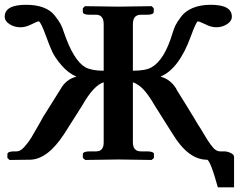

<svg xmlns="http://www.w3.org/2000/svg" viewBox="-37 -673 1006 809"><path d="M2.9 1 -5.9 -7.8V-22.9Q-5.9 -35.2 22.9 -35.2H34.2Q48.3 -35.2 65.2 -53.5Q82 -71.8 94.5 -92.3Q106.9 -112.8 128.9 -151.9Q130.9 -155.8 137 -166.3Q143.1 -176.8 144 -179.2L217.8 -296.9Q240.7 -338.9 285.2 -350.1Q250 -365.2 221.9 -398.2Q193.8 -431.2 182.4 -456.5Q170.9 -481.9 157.2 -520Q134.3 -583 126 -583Q120.1 -583 96.2 -570.8Q70.3 -557.6 48.8 -558.1Q23.9 -558.1 3.4 -571Q-17.1 -584 -17.1 -603Q-17.1 -652.8 73.2 -652.8Q115.2 -652.8 145.5 -641.4Q175.8 -629.9 192.9 -608.4Q210 -586.9 218 -572Q226.1 -557.1 232.9 -535.2Q272.9 -418 323.2 -389.2Q350.1 -375 399.9 -375V-570.8Q399.9 -610.8 368.2 -610.8H341.8Q312 -610.8 312 -623V-638.2L320.8 -647Q420.9 -645 460 -645L602.1 -647L610.8 -638.2V-623Q610.8 -610.8 582 -610.8H556.2Q522.9 -610.8 522.9 -570.8V-375Q577.1 -375 601.1 -389.2Q656.2 -419.9 689.9 -533.2Q695.8 -552.2 701.9 -565.2Q708 -578.1 725.6 -602.1Q743.2 -626 775.1 -639.4Q807.1 -652.8 851.1 -652.8Q939.9 -652.8 939.9 -603Q939.9 -584 919.4 -571Q898.9 -558.1 875 -558.1Q852.1 -558.1 828.1 -570.8Q802.2 -583 796.9 -583Q790 -583 767.1 -520Q717.3 -382.8 639.2 -350.1Q682.1 -338.9 707 -296.9H706.1Q718.3 -277.8 742.7 -238Q767.1 -198.2 778.8 -179.2Q783.7 -171.4 792.7 -155.8Q801.8 -140.1 805.2 -136.2Q822.3 -108.4 829.6 -95.7Q836.9 -83 849.4 -65.4Q861.8 -47.9 871.3 -41.5Q880.9 -35.2 890.1 -35.2H907.2Q920.4 -35.2 934.8 -28.6Q949.2 -22 949.2 -12.2V116.2H880.9Q848.6 0 835 0Q756.8 0 690.9 -107.9Q687 -114.7 658 -159.9Q628.9 -205.1 615.2 -228Q588.4 -273.9 567.1 -296.4Q545.9 -318.8 522.9 -326.2V-74.2Q522.9 -35.2 556.2 -35.2H582Q611.8 -35.2 611.8 -22.9V-7.8L602.1 1Q502 -1 462.9 -1L321.8 1L312 -7.8V-22.9Q312 -35.2 341.8 -35.2H368.2Q400.4 -35.2 399.9 -74.2V-326.2Q357.9 -314 309.1 -228L232.9 -107.9Q163.1 -1 88.9 0Z"/></svg>

Font: Linux Libertine
Style: Bold
Weight: 700
Designer: Philipp H. Poll
Foundry: Philipp H. Poll
Version: Version 5.0.3